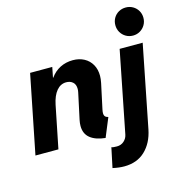

<svg xmlns="http://www.w3.org/2000/svg" viewBox="-137 -899 1184 1242"><g transform="rotate(-15 455.0 -278.5)"><path d="M335.9 -108.9Q335.9 -127.4 340.3 -148.4L377.4 -321.3Q380.4 -334.5 380.4 -345.7Q380.4 -376 363 -391.1Q345.7 -406.2 319.3 -406.2Q281.2 -406.2 254.6 -374.5Q228 -342.8 215.8 -283.7L158.7 0H4.9L109.9 -525.4H258.3L244.6 -456.5H246.6Q273.9 -494.6 312.5 -513.9Q351.1 -533.2 397.5 -533.2Q439.9 -533.2 472.7 -515.6Q505.4 -498 523.7 -465.8Q542 -433.6 542 -390.1Q542 -369.1 536.6 -343.3L500.5 -174.8Q497.6 -161.6 497.6 -151.9Q497.6 -136.7 504.4 -129.2Q511.2 -121.6 524.9 -118.7L472.7 7.8Q407.2 1 371.6 -27.6Q335.9 -56.2 335.9 -108.9ZM465.3 207.5 493.2 75.2Q502.9 79.6 529.3 79.6Q557.6 79.6 577.1 62.3Q596.7 44.9 601.6 19.5L709.5 -525.4H863.8L754.4 26.9Q736.8 113.8 682.6 165.3Q628.4 216.8 542.5 216.8Q507.8 216.8 465.3 207.5ZM722.2 -680.2Q722.2 -706.5 734.6 -728Q747.1 -749.5 768.6 -761.7Q790 -773.9 816.4 -773.9Q842.3 -773.9 863.8 -761.5Q885.3 -749 897.7 -727.8Q910.2 -706.5 910.2 -680.2Q910.2 -654.3 897.7 -632.8Q885.3 -611.3 863.8 -598.6Q842.3 -585.9 816.4 -585.9Q790 -585.9 768.6 -598.6Q747.1 -611.3 734.6 -632.8Q722.2 -654.3 722.2 -680.2Z"/></g></svg>

Font: Reddit Sans Vanilla ExtraBold
Style: Italic
Weight: 800
Italic angle: -11.25°
Designer: Stephen Hutchings
Version: Version 1.013